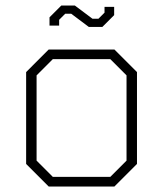

<svg xmlns="http://www.w3.org/2000/svg" viewBox="-20 -678 593 698"><path d="M75 -82V-416L157 -498H396L478 -416V-82L396 0H157ZM381 -35 440 -94V-404L381 -463H172L113 -404V-94L172 -35ZM239 -628H217L195 -606V-585H160V-615L203 -658H252L316 -610H338L360 -632V-653H395V-623L352 -580H303Z"/></svg>

Font: Chakra Petch ExtraLight
Style: Regular
Weight: 275
Designer: Katatrad Aksorn Co.,Ltd.
Foundry: Cadson Demak Co.,Ltd.
Version: Version 1.000; ttfautohint (v1.6)